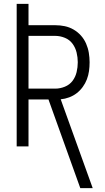

<svg xmlns="http://www.w3.org/2000/svg" viewBox="-20 -755 540 990"><path d="M394 215 249 -189 230 -242H127V0H66V-735H127V-625H265Q290 -625 314 -620Q338 -615 359.5 -602.5Q381 -590 397.5 -571.5Q414 -553 424 -530Q434 -507 438 -482.5Q442 -458 442 -434Q442 -411 439 -389Q436 -367 428 -346Q420 -325 406.5 -306.5Q393 -288 375.5 -274.5Q358 -261 336.5 -253Q315 -245 293 -243L458 215ZM127 -298H265Q290 -298 314.5 -308Q339 -318 354 -338Q369 -358 375 -383Q381 -408 381 -434Q381 -459 375 -484Q369 -509 354 -529.5Q339 -550 314.5 -560Q290 -570 265 -570H127Z"/></svg>

Font: Iosevka Custom Light
Style: Regular
Weight: 300
Monospace: yes
Designer: Belleve Invis
Foundry: Belleve Invis
Version: Version 27.3.5